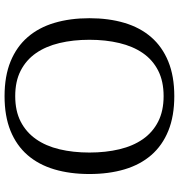

<svg xmlns="http://www.w3.org/2000/svg" viewBox="8 -776 777 834"><g transform="rotate(90 397.0 -358.5)"><path d="M58.6 -357.9Q58.6 -441.9 78.9 -510Q99.1 -578.1 140.9 -626.2Q182.6 -674.3 246.3 -700.4Q310.1 -726.6 397 -726.6Q483.9 -726.6 547.6 -700.7Q611.3 -674.8 653.1 -626.7Q694.8 -578.6 715.1 -510.5Q735.4 -442.4 735.4 -357.9Q735.4 -273.4 715.1 -205.3Q694.8 -137.2 653.1 -89.1Q611.3 -41 547.6 -15.1Q483.9 10.7 397 10.7Q310.1 10.7 246.3 -15.4Q182.6 -41.5 140.9 -89.6Q99.1 -137.7 78.9 -205.8Q58.6 -273.9 58.6 -357.9ZM152.3 -357.9Q152.3 -287.1 166.5 -227.8Q180.7 -168.5 210.4 -125.7Q240.2 -83 286.4 -59.3Q332.5 -35.6 397 -35.6Q461.4 -35.6 507.6 -59.3Q553.7 -83 583.7 -125.7Q613.8 -168.5 627.9 -227.8Q642.1 -287.1 642.1 -357.9Q642.1 -428.7 627.9 -488Q613.8 -547.4 584 -590.1Q554.2 -632.8 507.8 -656.5Q461.4 -680.2 397 -680.2Q332.5 -680.2 286.1 -656.5Q239.7 -632.8 210.2 -590.1Q180.7 -547.4 166.5 -488Q152.3 -428.7 152.3 -357.9Z"/></g></svg>

Font: Arian Grqi
Style: Regular
Weight: 400
Designer: Ruben Hakobyan (Tarumian)
Foundry: Ruben Hakobyan (Tarumian)
Version: Version 1.003